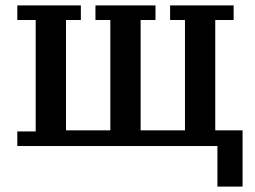

<svg xmlns="http://www.w3.org/2000/svg" viewBox="-20 -540 944 710"><path d="M784 0H44V-54H112V-466H44V-520H279V-466H224V-58H388V-466H333V-520H555V-466H500V-58H664V-466H609V-520H844V-466H776V-58H877V150H784Z"/></svg>

Font: IBM Plex Serif Medm
Style: Regular
Weight: 500
Designer: Mike Abbink, Paul van der Laan, Pieter van Rosmalen
Foundry: Bold Monday
Version: Version 3.001